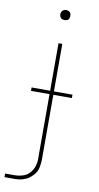

<svg xmlns="http://www.w3.org/2000/svg" viewBox="-116 -741 516 999"><g transform="rotate(10 142.0 -241.0)"><path d="M-16 215V196H34Q47 196 60.5 193.5Q74 191 86.5 186Q99 181 108.5 171.5Q118 162 125 150.5Q132 139 136 123.5Q140 108 140 99V-251H42V-269H140V-520H160V-269H258V-251H160V89Q160 99 159 108.5Q158 118 156.5 127.5Q155 137 151.5 146.5Q148 156 142.5 164Q137 172 130 179Q123 186 115.5 192Q108 198 99 202Q90 206 81 209Q72 212 60.5 213.5Q49 215 43 215ZM150 -644Q145 -644 139.5 -645.5Q134 -647 130.5 -650.5Q127 -654 125 -659.5Q123 -665 123 -670Q123 -675 125 -680.5Q127 -686 130.5 -689.5Q134 -693 139.5 -695Q145 -697 150 -697Q155 -697 160.5 -695Q166 -693 169.5 -689.5Q173 -686 174.5 -680.5Q176 -675 176 -670Q176 -665 174.5 -659.5Q173 -654 169.5 -650.5Q166 -647 160.5 -645.5Q155 -644 150 -644Z"/></g></svg>

Font: Iosevka Aile Thin
Style: Regular
Weight: 100
Designer: Belleve Invis
Foundry: Belleve Invis
Version: Version 31.1.0; ttfautohint (v1.8.4)